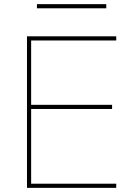

<svg xmlns="http://www.w3.org/2000/svg" viewBox="-20 -905 663 925"><path d="M110 0V-730H540V-710H130V-400H520V-380H130V-20H540V0ZM158 -865V-885H492V-865Z"/></svg>

Font: M PLUS 2 Thin
Style: Regular
Weight: 100
Designer: Coji Morishita
Foundry: UNDERFOREST DESIGN
Version: Version 1.001